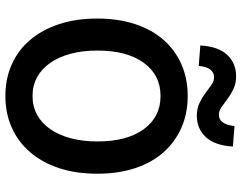

<svg xmlns="http://www.w3.org/2000/svg" viewBox="-112 -774 898 714"><g transform="rotate(90 337.0 -417.0)"><path d="M337 12Q273 12 220 -11.5Q167 -35 129 -79.5Q91 -124 70 -187Q49 -250 49 -330Q49 -409 70 -471.5Q91 -534 129 -577Q167 -620 220 -643Q273 -666 337 -666Q401 -666 454 -643Q507 -620 545.5 -577Q584 -534 605 -471.5Q626 -409 626 -330Q626 -250 605 -187Q584 -124 545.5 -79.5Q507 -35 454 -11.5Q401 12 337 12ZM337 -89Q376 -89 407 -106Q438 -123 460 -154.5Q482 -186 494 -230.5Q506 -275 506 -330Q506 -440 460.5 -502.5Q415 -565 337 -565Q259 -565 213.5 -502.5Q168 -440 168 -330Q168 -275 180 -230.5Q192 -186 214 -154.5Q236 -123 267 -106Q298 -89 337 -89ZM410 -700Q383 -700 362.5 -710Q342 -720 326 -732Q310 -744 296 -754Q282 -764 267 -764Q250 -764 239 -750.5Q228 -737 225 -707L149 -713Q153 -780 184 -813Q215 -846 264 -846Q291 -846 311.5 -836Q332 -826 348 -814Q364 -802 378 -792Q392 -782 407 -782Q442 -782 449 -840L525 -834Q521 -767 490 -733.5Q459 -700 410 -700Z"/></g></svg>

Font: CV Source Sans Light
Style: Bold
Weight: 600
Designer: Paul D. Hunt
Foundry: Adobe Systems Incorporated
Version: Version 3.001